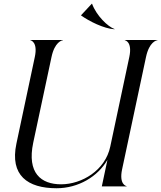

<svg xmlns="http://www.w3.org/2000/svg" viewBox="-20 -993 859 1023"><path d="M669 -689.5 567.5 -212C541 -85 415.5 -11 305.5 -11C199 -11 123 -70.5 157 -232.5L254.5 -689.5C271.5 -769.5 310 -778.5 315.5 -778.5V-780H141.5V-778.5C144 -778.5 182.5 -769.5 165.5 -689.5L67.5 -228C31.5 -58 127.5 10 281.5 10C397 10 501.5 -52 552.5 -141.5L522.5 0H654.5V-1.5C652 -1.5 613.5 -10.5 630.5 -90.5L758 -689.5C775 -769.5 813.5 -778.5 819 -778.5V-780H645V-778.5C647.5 -778.5 686 -769.5 669 -689.5ZM470.5 -973H469L412.5 -912.5L411.5 -911C455.5 -879.5 533.5 -840.5 589.5 -837L591 -838C554.5 -850.5 493.5 -910 470.5 -973Z"/></svg>

Font: Beautique Display Italic
Style: Regular
Weight: 400
Italic angle: -12°
Designer: Nhat-Quang Ngo
Version: Version 1.100;Glyphs 3.2.3 (3260)